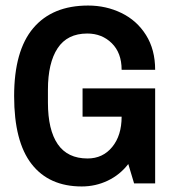

<svg xmlns="http://www.w3.org/2000/svg" viewBox="-20 -662 627 693"><path d="M278 -343H540V0H464L443 -70Q413 -31 369 -10Q325 11 275 11Q157 11 94 -70Q31 -151 31 -315Q31 -479 100 -560.5Q169 -642 298 -642Q363 -642 418.5 -615Q474 -588 507 -535.5Q540 -483 540 -410H419Q419 -471 383.5 -506Q348 -541 295 -541Q223 -541 188 -488Q153 -435 153 -338V-292Q153 -193 188.5 -141.5Q224 -90 296 -90Q351 -90 385 -131.5Q419 -173 419 -241H278Z"/></svg>

Font: Pragati Narrow
Style: Bold
Weight: 700
Designer: Hector Gatti, Marcela Romero, Pablo Cosgaya and Nicolas Silva
Foundry: Omnibus-Type
Version: Version 1.010; ttfautohint (v1.3)